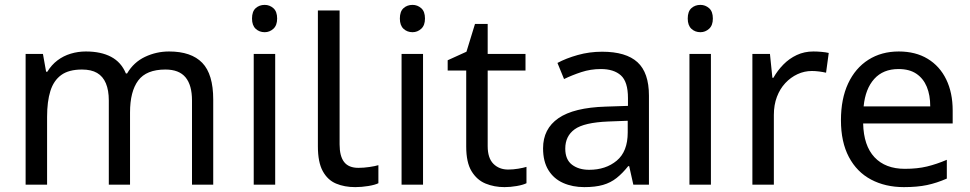

<svg xmlns="http://www.w3.org/2000/svg" viewBox="-20 -757 3976 787"><path d="M673 -546Q764 -546 809 -499.5Q854 -453 854 -349V0H767V-345Q767 -408 740.5 -440Q714 -472 658 -472Q580 -472 546.5 -427Q513 -382 513 -296V0H426V-345Q426 -387 414 -415.5Q402 -444 378 -458Q354 -472 316 -472Q262 -472 231 -449.5Q200 -427 186.5 -384Q173 -341 173 -278V0H85V-536H156L169 -463H174Q191 -491 215.5 -509.5Q240 -528 270 -537Q300 -546 332 -546Q394 -546 435.5 -524Q477 -502 496 -456H501Q528 -502 574.5 -524Q621 -546 673 -546Z M1108 -536V0H1020V-536ZM1065 -737Q1085 -737 1100.5 -723.5Q1116 -710 1116 -681Q1116 -653 1100.5 -639Q1085 -625 1065 -625Q1043 -625 1028 -639Q1013 -653 1013 -681Q1013 -710 1028 -723.5Q1043 -737 1065 -737Z M1436 10Q1392 10 1357.5 -4.5Q1323 -19 1303 -55.5Q1283 -92 1283 -157V-714H1372V-165Q1372 -117 1390.5 -93Q1409 -69 1449 -69Q1471 -69 1494.5 -72.5Q1518 -76 1531 -80V-6Q1517 1 1489.5 5.5Q1462 10 1436 10Z M1714 -536V0H1626V-536ZM1671 -737Q1691 -737 1706.5 -723.5Q1722 -710 1722 -681Q1722 -653 1706.5 -639Q1691 -625 1671 -625Q1649 -625 1634 -639Q1619 -653 1619 -681Q1619 -710 1634 -723.5Q1649 -737 1671 -737Z M2063 -62Q2083 -62 2104 -65.5Q2125 -69 2138 -73V-6Q2124 1 2098 5.5Q2072 10 2048 10Q2006 10 1970.5 -4.5Q1935 -19 1913 -55Q1891 -91 1891 -156V-468H1815V-510L1892 -545L1927 -659H1979V-536H2134V-468H1979V-158Q1979 -109 2002.5 -85.5Q2026 -62 2063 -62Z M2448 -545Q2546 -545 2593 -502Q2640 -459 2640 -365V0H2576L2559 -76H2555Q2532 -47 2507.5 -27.5Q2483 -8 2451.5 1Q2420 10 2375 10Q2327 10 2288.5 -7Q2250 -24 2228 -59.5Q2206 -95 2206 -149Q2206 -229 2269 -272.5Q2332 -316 2463 -320L2554 -323V-355Q2554 -422 2525 -448Q2496 -474 2443 -474Q2401 -474 2363 -461.5Q2325 -449 2292 -433L2265 -499Q2300 -518 2348 -531.5Q2396 -545 2448 -545ZM2474 -259Q2374 -255 2335.5 -227Q2297 -199 2297 -148Q2297 -103 2324.5 -82Q2352 -61 2395 -61Q2463 -61 2508 -98.5Q2553 -136 2553 -214V-262Z M2894 -536V0H2806V-536ZM2851 -737Q2871 -737 2886.5 -723.5Q2902 -710 2902 -681Q2902 -653 2886.5 -639Q2871 -625 2851 -625Q2829 -625 2814 -639Q2799 -653 2799 -681Q2799 -710 2814 -723.5Q2829 -737 2851 -737Z M3314 -546Q3329 -546 3346.5 -544.5Q3364 -543 3377 -540L3366 -459Q3353 -462 3337.5 -464Q3322 -466 3308 -466Q3277 -466 3249 -453Q3221 -440 3199 -416.5Q3177 -393 3164.5 -360Q3152 -327 3152 -286V0H3064V-536H3136L3146 -438H3150Q3167 -468 3191 -492.5Q3215 -517 3246 -531.5Q3277 -546 3314 -546Z M3664 -546Q3733 -546 3782.5 -516Q3832 -486 3858.5 -431.5Q3885 -377 3885 -304V-251H3518Q3520 -160 3564.5 -112.5Q3609 -65 3689 -65Q3740 -65 3779.5 -74.5Q3819 -84 3861 -102V-25Q3820 -7 3780 1.5Q3740 10 3685 10Q3609 10 3550.5 -21Q3492 -52 3459.5 -113.5Q3427 -175 3427 -264Q3427 -352 3456.5 -415Q3486 -478 3539.5 -512Q3593 -546 3664 -546ZM3663 -474Q3600 -474 3563.5 -433.5Q3527 -393 3520 -321H3793Q3793 -367 3779 -401Q3765 -435 3736.5 -454.5Q3708 -474 3663 -474Z"/></svg>

Font: binaryhoriontal115
Style: Book
Weight: 400
Designer: Jelle Bosma - Monotype Design Team
Foundry: Monotype Imaging Inc.
Version: Version 2.003